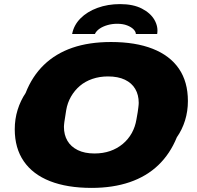

<svg xmlns="http://www.w3.org/2000/svg" viewBox="-20 -905 961 937"><path d="M427 12Q308 12 224 -21Q140 -54 96 -118Q52 -182 52 -274Q52 -324 66 -369Q80 -414 105 -451Q137 -533 194.5 -588.5Q252 -644 333.5 -672Q415 -700 522 -700Q641 -700 725 -667Q809 -634 853 -570Q897 -506 897 -412Q897 -362 883 -317Q869 -272 843 -235Q810 -154 752.5 -99Q695 -44 613 -16Q531 12 427 12ZM441 -156Q483 -156 517.5 -168Q552 -180 579 -202.5Q606 -225 623 -255.5Q640 -286 646 -323Q650 -344 652 -357.5Q654 -371 655 -379.5Q656 -388 656.5 -393.5Q657 -399 657 -403Q657 -442 640 -471Q623 -500 589.5 -516Q556 -532 507 -532Q466 -532 431 -520Q396 -508 370 -486Q344 -464 326.5 -433.5Q309 -403 303 -367Q300 -345 297.5 -331.5Q295 -318 294 -309Q293 -300 292.5 -295Q292 -290 292 -286Q292 -247 309 -218Q326 -189 359.5 -172.5Q393 -156 441 -156ZM332 -739Q340 -782 372.5 -815Q405 -848 455.5 -866.5Q506 -885 566 -885Q630 -885 672.5 -863Q715 -841 734 -807.5Q753 -774 747 -739H643Q643 -750 632 -761.5Q621 -773 600.5 -781Q580 -789 552 -789Q527 -789 504.5 -782.5Q482 -776 466 -765Q450 -754 443 -739Z"/></svg>

Font: Archivo SemiExpanded Black
Style: Italic
Weight: 900
Width: 6
Italic angle: -10°
Designer: Hector Gatti
Foundry: Omnibus-Type
Version: Version 2.001